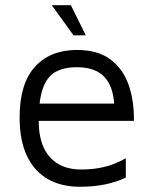

<svg xmlns="http://www.w3.org/2000/svg" viewBox="-20 -699 587 734"><path d="M286 15Q214 15 162.5 -14.5Q111 -44 83 -103Q55 -162 55 -250Q55 -379 113.5 -443.5Q172 -508 274 -508Q354 -508 402 -472Q450 -436 471.5 -375Q493 -314 492 -237H91L96 -303H445L417 -293Q414 -368 379 -405Q344 -442 274 -442Q224 -442 192 -424Q160 -406 144 -361.5Q128 -317 128 -237Q128 -146 170.5 -98.5Q213 -51 290 -51Q326 -51 357.5 -56.5Q389 -62 414.5 -72Q440 -82 461 -94V-20Q425 -3 381.5 6Q338 15 286 15ZM261 -564 178 -679H251L308 -564Z"/></svg>

Font: Maven Pro VF Beta
Style: Regular
Weight: 400
Designer: Joe Prince
Foundry: Joe Prince
Version: Version 2.002